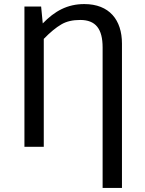

<svg xmlns="http://www.w3.org/2000/svg" viewBox="-20 -721 712 943"><path d="M394 -701C311 -701 249 -667 190 -606L182 -689H100V0H195V-530C226 -562 255 -586 281 -601C306 -616 337 -623 374 -623C450 -623 484 -579 484 -488V202H579V-507C579 -623 517 -701 394 -701Z"/></svg>

Font: Fira Sans
Style: Regular
Weight: 400
Designer: Carrois Corporate & Edenspiekermann AG
Foundry: Carrois Corporate GbR & Edenspiekermann AG
Version: Version 4.203